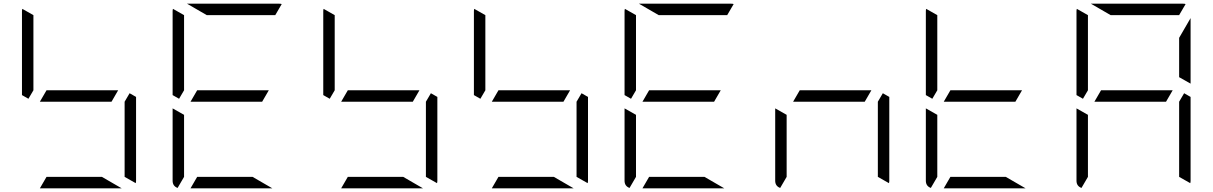

<svg xmlns="http://www.w3.org/2000/svg" viewBox="-20 -1020 6568 1040"><path d="M584 -469H408H196L232 -531H408H620ZM161 -531 134 -485 99 -505V-959Q99 -968 101 -972L161 -938V-735ZM532 -62 639 0H408H196L232 -62H408ZM682 -515 717 -495V-41Q717 -32 715 -28L655 -62V-265V-469Z M1400 -469H1224H1012L1048 -531H1224H1436ZM977 -531 950 -485 915 -505V-959Q915 -968 917 -972L977 -938V-735ZM1348 -62 1455 0H1224H1012L1048 -62H1224ZM942 -2Q915 -12 915 -41V-433L977 -398V-265V-62ZM1100 -938 993 -1000H1224H1492Q1502 -1000 1506 -998L1471 -938H1224Z M2216 -469H2040H1828L1864 -531H2040H2252ZM1793 -531 1766 -485 1731 -505V-959Q1731 -968 1733 -972L1793 -938V-735ZM2164 -62 2271 0H2040H1828L1864 -62H2040ZM2314 -515 2349 -495V-41Q2349 -32 2347 -28L2287 -62V-265V-469Z M3032 -469H2856H2644L2680 -531H2856H3068ZM2609 -531 2582 -485 2547 -505V-959Q2547 -968 2549 -972L2609 -938V-735ZM2980 -62 3087 0H2856H2644L2680 -62H2856ZM3130 -515 3165 -495V-41Q3165 -32 3163 -28L3103 -62V-265V-469Z M3848 -469H3672H3460L3496 -531H3672H3884ZM3425 -531 3398 -485 3363 -505V-959Q3363 -968 3365 -972L3425 -938V-735ZM3796 -62 3903 0H3672H3460L3496 -62H3672ZM3390 -2Q3363 -12 3363 -41V-433L3425 -398V-265V-62ZM3548 -938 3441 -1000H3672H3940Q3950 -1000 3954 -998L3919 -938H3672Z M4664 -469H4488H4276L4312 -531H4488H4700ZM4762 -515 4797 -495V-41Q4797 -32 4795 -28L4735 -62V-265V-469ZM4206 -2Q4179 -12 4179 -41V-433L4241 -398V-265V-62Z M5480 -469H5304H5092L5128 -531H5304H5516ZM5057 -531 5030 -485 4995 -505V-959Q4995 -968 4997 -972L5057 -938V-735ZM5428 -62 5535 0H5304H5092L5128 -62H5304ZM5022 -2Q4995 -12 4995 -41V-433L5057 -398V-265V-62Z M6296 -469H6120H5908L5944 -531H6120H6332ZM5873 -531 5846 -485 5811 -505V-959Q5811 -968 5813 -972L5873 -938V-735ZM6394 -515 6429 -495V-41Q6429 -32 6427 -28L6367 -62V-265V-469ZM5838 -2Q5811 -12 5811 -41V-433L5873 -398V-265V-62ZM5996 -938 5889 -1000H6120H6388Q6398 -1000 6402 -998L6367 -938H6120ZM6367 -815 6429 -922V-567L6367 -602V-735Z"/></svg>

Font: DSEG7 Modern Mini
Style: Light
Weight: 300
Designer: Keshikan(Twitter:@keshinomi_88pro)
Version: Version 0.46